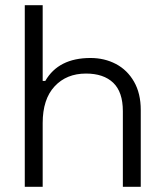

<svg xmlns="http://www.w3.org/2000/svg" viewBox="-20 -720 632 740"><path d="M144.5 -700V-408H154.5Q205.5 -496.5 328.8 -496.5Q382.8 -496.5 426.8 -473.4Q470.8 -450.2 496.6 -405.1Q522.5 -360 522.5 -296V0H453.5V-291.5Q453.5 -365.5 416.4 -401Q379.2 -436.5 311.5 -436.5Q236.2 -436.5 190.4 -387.1Q144.5 -337.8 144.5 -245.5V0H75.5V-700Z"/></svg>

Font: Space Grotesk Variable
Style: Regular
Weight: 400
Designer: Florian Karsten (Space Grotesk), Colophon Foundry (Space Mono)
Foundry: Florian Karsten
Version: Version 1.106